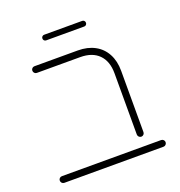

<svg xmlns="http://www.w3.org/2000/svg" viewBox="-117 -731 778 831"><g transform="rotate(-20 271.5 -316.0)"><path d="M405.6 -89.3V-371.5Q405.6 -427 375.4 -457.4Q345.2 -487.8 290 -487.8H90.4Q84.1 -487.8 79.6 -492.4Q75.2 -497 75.2 -503.3Q75.2 -509.6 79.6 -514.1Q84.1 -518.5 90.4 -518.5H290Q334.8 -518.5 367.8 -500.7Q400.7 -483 418.5 -449.8Q436.3 -416.7 436.3 -371.5V-89.3Q436.3 -83 431.9 -78.3Q427.4 -73.7 421.1 -73.7Q414.8 -73.7 410.2 -78.3Q405.6 -83 405.6 -89.3ZM24.1 -15.6Q24.1 -21.9 28.5 -26.3Q33 -30.7 39.3 -30.7H496.3Q502.6 -30.7 507 -26.3Q511.5 -21.9 511.5 -15.6Q511.5 -9.3 507 -4.6Q502.6 0 496.3 0H39.3Q33 0 28.5 -4.6Q24.1 -9.3 24.1 -15.6ZM163.7 -619.3Q163.7 -624.8 167.4 -628.5Q171.1 -632.2 176.3 -632.2H351.9Q357 -632.2 360.7 -628.5Q364.4 -624.8 364.4 -619.3Q364.4 -613.7 360.7 -610Q357 -606.3 351.9 -606.3H176.3Q171.1 -606.3 167.4 -610Q163.7 -613.7 163.7 -619.3Z"/></g></svg>

Font: 26F Galaxy Hebrew Ultra Light
Style: Regular
Weight: 200
Designer: C₂₉H₂₅N₃O₅
Version: Version 1.000